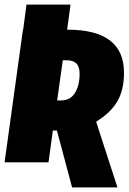

<svg xmlns="http://www.w3.org/2000/svg" viewBox="-28 -716 567 847"><path d="M519 -395Q519 -318.8 489.3 -268.3Q459.5 -217.8 396 -179.2L490.2 110.8H290L223.1 -140.1H205.1L186 0H-7.8L73.2 -585H74.2L88.9 -695.8H283.2L268.1 -585H271Q519 -585 519 -395ZM249 -450.2 224.1 -272.9H240.2Q282.7 -272.9 303 -306.6Q323.2 -340.3 323.2 -390.1Q323.2 -422.4 308.8 -436.3Q294.4 -450.2 264.2 -450.2Z"/></svg>

Font: Fira Sans Compressed Heavy
Style: Italic
Weight: 900
Width: 3
Italic angle: -8°
Designer: Carrois Corporate & Edenspiekermann AG
Foundry: Carrois Corporate GbR & Edenspiekermann AG
Version: Version 4.203;PS 004.203;hotconv 1.0.88;makeotf.lib2.5.64775